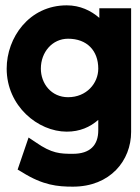

<svg xmlns="http://www.w3.org/2000/svg" viewBox="-20 -502 524 719"><path d="M5 -245C5 -105 122 -9 230 -9C279 -9 317 -26 348 -53V-14C348 42 317 74 253 74C206 74 174 73 114 31L87 13L46 133L63 143C141 192 196 197 253 197C393 197 471 99 471 -8V-471H352V-435C321 -462 280 -482 230 -482C89 -482 5 -361 5 -245ZM133 -245C133 -307 176 -357 235 -357C306 -357 348 -312 348 -245C348 -190 304 -138 235 -138C172 -138 133 -189 133 -245Z"/></svg>

Font: Charger Pro
Style: UltraNar
Weight: 900
Designer: Jasper
Foundry: Cannot Into Space Fonts
Version: Version 1.09